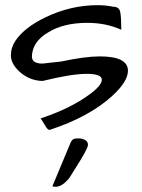

<svg xmlns="http://www.w3.org/2000/svg" viewBox="-20 -467 542 732"><path d="M360.4 -252Q467.8 -252 467.8 -197.3Q467.8 -156.2 408.2 -101.6Q319.3 -20.5 168.9 28.3Q162.1 28.3 153.8 14.6Q145.5 1 141.1 -6.3Q136.7 -13.7 134.8 -15.6Q247.1 -52.7 319.3 -105.5Q368.2 -140.6 368.2 -163.1Q368.2 -185.5 310.5 -185.5Q252.9 -185.5 141.6 -158.2Q90.8 -160.2 53.7 -194.3Q21.5 -224.6 21.5 -255.4Q21.5 -286.1 39.1 -312Q56.6 -337.9 85.9 -360.4Q115.2 -382.8 154.3 -401.4Q250 -447.3 352.5 -447.3Q382.8 -447.3 411.1 -441.4Q434.6 -441.4 438.5 -420.9Q442.4 -400.4 442.4 -353.5Q384.8 -379.9 312.5 -379.9Q222.7 -379.9 164.1 -343.8Q103.5 -308.6 101.6 -252Q101.6 -224.6 141.6 -224.6L212.9 -232.4Q304.7 -252 360.4 -252ZM249 77.1Q254.9 64.5 262.2 62.5Q269.5 60.5 278.3 60.5Q287.1 60.5 293.9 62.5Q315.4 68.4 315.4 85Q315.4 100.6 261.7 183.6Q252 199.2 247.6 206.5Q243.2 213.9 236.3 220.7Q213.9 245.1 191.4 245.1Q185.5 245.1 179.7 243.2Z"/></svg>

Font: Architects Daughter
Style: Regular
Weight: 400
Designer: Kimberly Geswein
Foundry: Kimberly Geswein
Version: Version 1.002 2010